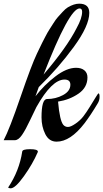

<svg xmlns="http://www.w3.org/2000/svg" viewBox="-49 -763 562 1045"><path d="M482 -199Q447 -140 411 -92Q334 8 259 8Q218 8 197.5 -33Q177 -74 177 -124Q177 -224 207 -224Q254 -224 294 -245.5Q334 -267 334 -302Q334 -330 302 -330Q233 -330 149 -180Q141 -165 115.5 -110.5Q90 -56 70.5 -28Q51 0 32 0H-29Q2 -58 62.5 -234.5Q123 -411 152 -471Q153 -473 164.5 -497Q176 -521 180.5 -530Q185 -539 198 -564Q211 -589 219 -601Q227 -613 241 -635.5Q255 -658 266 -670Q277 -682 292 -698.5Q307 -715 320 -723Q354 -743 382 -743Q437 -743 437 -693Q437 -623 352.5 -507.5Q268 -392 162 -289L144 -239Q192 -301 253 -347.5Q314 -394 365 -394Q394 -394 410.5 -380Q427 -366 427 -342Q427 -287 378.5 -253.5Q330 -220 267 -210Q276 -106 296 -83Q306 -72 321 -72Q336 -72 362 -90Q388 -108 404.5 -129.5Q421 -151 439.5 -181Q458 -211 471.5 -233Q485 -255 487 -255Q493 -255 493 -235.5Q493 -216 482 -199ZM384 -717Q328 -717 188 -357Q316 -507 368 -610Q398 -664 398 -699Q398 -717 384 -717ZM157 64Q129 129 81.5 195.5Q34 262 9 262Q2 262 -5 258Q56 167 72 62Q73 49 115 49Q157 49 157 62Z"/></svg>

Font: Playball
Style: Regular
Weight: 400
Designer: Robert E. Leuschke
Foundry: Robert E. Leuschke
Version: Version 1.001